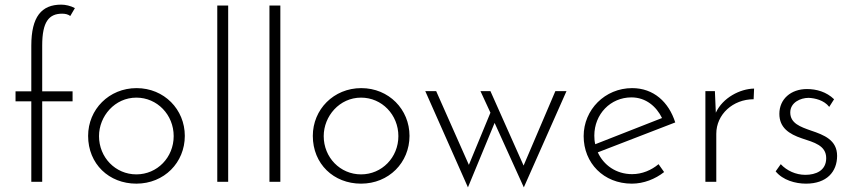

<svg xmlns="http://www.w3.org/2000/svg" viewBox="-20 -784 3683 828"><path d="M115 0H162V-347H293V-390H162V-588C162 -690 191 -725 248 -725C262 -725 274 -722 283 -715L303 -749C285 -759 262 -764 244 -764C159 -764 115 -712 115 -587V-390H47V-347H115Z M360 -198C360 -77 450 8 568 8C688 8 777 -83 777 -198C777 -312 688 -404 569 -404C450 -404 360 -312 360 -198ZM407 -197C407 -283 475 -363 568 -363C658 -363 729 -289 729 -197C729 -105 658 -32 568 -32C478 -32 407 -105 407 -197Z M917 -760V0H964V-760Z M1142 -760V0H1189V-760Z M1329 -198C1329 -77 1419 8 1537 8C1657 8 1746 -83 1746 -198C1746 -312 1657 -404 1538 -404C1419 -404 1329 -312 1329 -198ZM1376 -197C1376 -283 1444 -363 1537 -363C1627 -363 1698 -289 1698 -197C1698 -105 1627 -32 1537 -32C1447 -32 1376 -105 1376 -197Z M2375 -391 2238 -70 2095 -391H2052L2095 -298L2002 -73L1861 -391H1814L1998 24L2113 -254L2239 24L2423 -391Z M2706 -33C2637 -33 2583 -72 2558 -127L2892 -256C2864 -344 2799 -404 2706 -404C2589 -404 2497 -311 2497 -197C2497 -81 2583 8 2705 8C2756 8 2806 -12 2844 -42L2820 -76C2789 -50 2749 -33 2706 -33ZM2703 -364C2766 -364 2811 -324 2835 -275L2547 -162C2544 -174 2543 -186 2543 -199C2543 -292 2613 -364 2703 -364Z M3067 -298 3063 -391H3022V0H3069V-207C3069 -291 3141 -356 3230 -356L3232 -402C3172 -401 3097 -363 3067 -298Z M3456 8C3545 8 3590 -43 3590 -112C3590 -180 3534 -202 3477 -221C3432 -237 3388 -252 3388 -299C3388 -342 3432 -362 3467 -362C3494 -361 3534 -352 3556 -323L3577 -356C3544 -388 3501 -400 3460 -400C3391 -400 3341 -357 3341 -293C3341 -234 3382 -206 3439 -187C3490 -170 3543 -157 3543 -102C3543 -48 3498 -30 3453 -30C3412 -30 3373 -48 3347 -76L3325 -45C3356 -7 3410 8 3456 8Z"/></svg>

Font: Sulaf Light
Style: Regular
Weight: 300
Designer: Bandar Raffah (Arabic) and Santiago Orozco (Latin)
Foundry: Caramella and Typemade
Version: Version 1.005;PS 001.005;hotconv 1.0.88;makeotf.lib2.5.64775